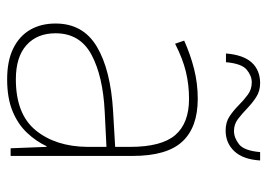

<svg xmlns="http://www.w3.org/2000/svg" viewBox="-128 -628 766 551"><g transform="rotate(90 255.5 -353.0)"><path d="M264 -537Q346 -537 387 -492.5Q428 -448 428 -350V0H406L402 -103H400Q386 -73 361.5 -47Q337 -21 299.5 -5.5Q262 10 208 10Q155 10 119.5 -7.5Q84 -25 66 -56Q48 -87 48 -129Q48 -208 114.5 -247.5Q181 -287 299 -294L402 -300V-343Q402 -433 368 -472.5Q334 -512 264 -512Q224 -512 186.5 -503Q149 -494 106 -472L97 -498Q137 -516 178.5 -526.5Q220 -537 264 -537ZM301 -270Q199 -265 137.5 -232Q76 -199 76 -129Q76 -76 110 -45.5Q144 -15 208 -15Q308 -15 354.5 -72Q401 -129 402 -220V-275ZM441 -716Q438 -667 414.5 -642Q391 -617 355 -617Q331 -617 314 -628.5Q297 -640 282.5 -654.5Q268 -669 252.5 -680.5Q237 -692 217 -692Q198 -692 180.5 -677.5Q163 -663 159 -618H134Q136 -643 142.5 -661.5Q149 -680 160 -692Q171 -704 186 -710Q201 -716 219 -716Q242 -716 259.5 -704.5Q277 -693 292 -678.5Q307 -664 322 -652.5Q337 -641 356 -641Q376 -641 394.5 -655.5Q413 -670 417 -716Z"/></g></svg>

Font: Noto Sans Thai Thin
Style: Regular
Weight: 250
Designer: Monotype Design Team
Foundry: Monotype Imaging Inc.
Version: Version 2.001